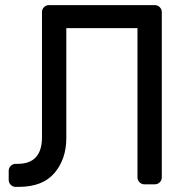

<svg xmlns="http://www.w3.org/2000/svg" viewBox="-20 -720 738 750"><path d="M585 -700Q596 -700 604 -692Q612 -684 612 -673V-27Q612 -16 604 -8Q596 0 585 0H544Q533 0 525 -8Q517 -16 517 -27V-610H239V-180Q239 -99 193 -44.5Q147 10 53 10H41Q30 10 22 2Q14 -6 14 -17V-53Q14 -64 22 -72Q30 -80 41 -80H49Q144 -80 144 -184V-673Q144 -684 152 -692Q160 -700 171 -700Z"/></svg>

Font: Rubik
Style: Regular
Weight: 400
Designer: Hubert & Fischer
Foundry: Hubert & Fischer
Version: Version 1.100